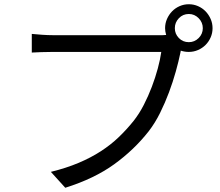

<svg xmlns="http://www.w3.org/2000/svg" viewBox="-20 -851 1040 906"><path d="M871 -652Q898 -652 917.5 -671.5Q937 -691 937 -718Q937 -745 917.5 -765Q898 -785 871 -785Q843 -785 824 -765Q805 -745 805 -718Q805 -691 824 -671.5Q843 -652 871 -652ZM731 -685Q739 -685 747 -685Q755 -685 764 -686Q759 -703 759 -718Q759 -741 768 -761.5Q777 -782 792 -797.5Q807 -813 827.5 -822Q848 -831 871 -831Q894 -831 914.5 -822Q935 -813 950 -797.5Q965 -782 974 -761.5Q983 -741 983 -718Q983 -695 974 -674.5Q965 -654 950 -639Q935 -624 914.5 -615Q894 -606 871 -606Q851 -606 833 -612L831 -601Q823 -562 809.5 -513.5Q796 -465 777.5 -415.5Q759 -366 735.5 -318.5Q712 -271 682 -232Q613 -144 519 -76Q425 -8 288 35L220 -40Q293 -58 351 -82.5Q409 -107 456 -137.5Q503 -168 540.5 -204Q578 -240 610 -280Q637 -314 658.5 -356Q680 -398 696.5 -441.5Q713 -485 724.5 -527.5Q736 -570 741 -606H229Q200 -606 174.5 -605Q149 -604 130 -603V-691Q150 -689 177.5 -687Q205 -685 230 -685Z"/></svg>

Font: SpoqaHanSans-Regular
Style: Regular
Weight: 400
Designer: [Spoqa Han Sans] Dong-huui Kim \uAE40 \uB3D9 \uD718  Younghwa Kang \uAC15 \uC601 \uD654  [Noto Sans] Ryoko NISHIZUKA \u8
Foundry: Spoqa (http://www.spoqa-han-sans.com)
Version: Version 2.000